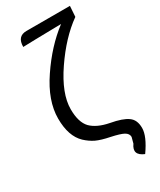

<svg xmlns="http://www.w3.org/2000/svg" viewBox="-246 -874 965 1159"><g transform="rotate(-30 236.5 -295.0)"><path d="M402 206Q329 176 372 116L383 75Q383 52 358 38Q334 25 273 12Q213 0 179 -16Q146 -32 116 -60Q54 -119 54 -242Q54 -366 147 -503Q240 -641 355 -728Q132 -724 88 -722Q88 -796 153 -796H456L451 -722Q340 -643 244 -502Q148 -361 148 -253Q148 -162 188 -120Q229 -79 311 -63Q394 -48 429 -22Q465 3 465 60Q465 117 402 206Z"/></g></svg>

Font: Swei Toothpaste CJK TC
Style: Regular
Weight: 400
Version: Version 1.0